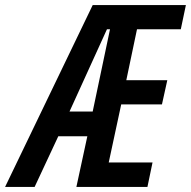

<svg xmlns="http://www.w3.org/2000/svg" viewBox="-86 -734 750 754"><path d="M-66 0 278 -714H644L624 -619H452L410 -419H571L550 -324H390L341 -96H513L493 0H214L257 -199H143L50 0ZM187 -296H278L346 -619H334Z"/></svg>

Font: Noto Sans ExtraCondensed SemiBold
Style: Italic
Weight: 600
Width: 2
Italic angle: -12°
Designer: Monotype Design Team
Foundry: Monotype Imaging Inc.
Version: Version 2.013; ttfautohint (v1.8.4.7-5d5b)